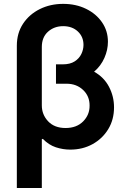

<svg xmlns="http://www.w3.org/2000/svg" viewBox="-20 -757 647 982"><path d="M303.3 -737.2Q367.9 -737.2 419.7 -712Q471.6 -686.8 501.8 -642.9Q532 -599.1 532 -543.3Q532 -501.8 514 -460.9Q496.1 -420.1 461.3 -390.3Q512.1 -361.9 537.6 -312.9Q563.2 -263.8 563.2 -208.1Q563.2 -145.2 533.6 -96.4Q503.9 -47.6 453.3 -19.7Q402.7 8.2 339.5 8.2Q301.8 8.2 265.6 -3.7Q229.4 -15.6 198.9 -46.9L193.9 -44.7V204.5H66.1V-523.1Q66.1 -587.4 97.8 -635.5Q129.6 -683.6 183.4 -710.4Q237.2 -737.2 303.3 -737.2ZM266.3 -420.5V-427.9H301.1Q338.4 -427.9 361.9 -443Q385.3 -458.1 396.1 -481Q407 -503.9 407 -527.3Q407 -569.2 378 -596.2Q349.1 -623.2 303.3 -623.2Q257.1 -623.2 225.5 -594.8Q193.9 -566.4 193.9 -516.7V-218Q193.9 -170.8 226.2 -136.5Q258.5 -102.3 315.3 -102.3Q371.8 -102.3 405.2 -136Q438.6 -169.7 438.2 -216.6Q438.6 -265.3 404.8 -297.1Q371.1 -328.8 320.7 -328.8H266.3Z"/></svg>

Font: Inter UI Semi Bold
Style: Regular
Weight: 600
Designer: Rasmus Andersson
Foundry: rsms
Version: 3.2;8d6f07862